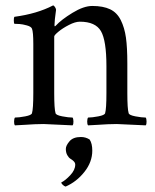

<svg xmlns="http://www.w3.org/2000/svg" viewBox="-20 -460 572 709"><path d="M33.2 -372.1Q31.2 -374 31 -384Q30.8 -394 33.2 -397.9Q117.2 -409.2 175.8 -439.9Q179.2 -439.9 183.1 -433.8Q187 -427.7 187 -423.8Q181.2 -382.8 181.2 -367.2Q181.2 -362.8 183.1 -362.8Q183.6 -362.8 186 -365.2Q206.1 -387.2 247.6 -412.6Q289.1 -438 320.8 -438Q360.8 -438 386.5 -425.8Q412.1 -413.6 426 -385.7Q439.9 -357.9 445.1 -321Q450.2 -284.2 450.2 -226.1V-116.2Q450.2 -58.1 455.1 -42Q457 -34.7 480.2 -30.3Q503.4 -25.9 518.1 -25.9Q521 -22 521.2 -11.5Q521.5 -1 518.1 2.9Q415.5 -2 411.1 -2Q393.6 -2 377.4 -1.2Q361.3 -0.5 340.3 1Q319.3 2.4 305.2 2.9Q301.8 -1 302 -11.5Q302.2 -22 305.2 -25.9Q319.8 -25.9 343 -30.3Q366.2 -34.7 368.2 -42Q373 -58.1 373 -116.2V-215.8Q373 -310.1 352.8 -345Q332.5 -379.9 274.9 -379.9Q257.8 -379.9 234.6 -367.9Q211.4 -356 195.8 -343Q180.2 -330.1 180.2 -325.2V-116.2Q180.2 -58.1 185.1 -42Q187 -34.7 210.2 -30.3Q233.4 -25.9 248 -25.9Q251 -22 251.2 -11.5Q251.5 -1 248 2.9Q145.5 -2 141.1 -2Q123.5 -2 107.4 -1.2Q91.3 -0.5 70.3 1Q49.3 2.4 35.2 2.9Q31.7 -1 32 -11.5Q32.2 -22 35.2 -25.9Q49.8 -25.9 73 -30.3Q96.2 -34.7 98.1 -42Q103 -58.1 103 -116.2V-297.9Q103 -341.8 98.1 -354Q95.2 -361.8 79.1 -366.2Q63 -370.6 52.2 -371.3Q41.5 -372.1 33.2 -372.1ZM206.1 213.9Q221.2 206.5 239.5 187Q257.8 167.5 257.8 147.9Q257.8 141.1 252.4 135.7Q247.1 130.4 240.5 126.5Q233.9 122.6 228.5 113Q223.1 103.5 223.1 89.8Q223.1 77.6 236.6 61.8Q250 45.9 278.8 45.9Q296.4 45.9 311 55.2Q320.8 69.8 320.8 96.2Q320.8 138.2 291.7 174.8Q262.7 211.4 222.2 229Q216.8 227.5 211.4 222.2Q206.1 216.8 206.1 213.9Z"/></svg>

Font: Crimson
Style: Roman
Weight: 400
Version: Version 0.8